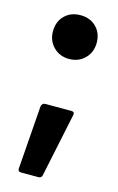

<svg xmlns="http://www.w3.org/2000/svg" viewBox="-96 -530 412 670"><g transform="rotate(15 109.5 -195.0)"><path d="M40 85 57 -144Q58 -149 61.5 -152.5Q65 -156 70 -156H165Q178 -156 175 -143L127 86Q125 97 114 97H51Q39 97 40 85ZM110 -487Q145 -487 167 -465Q189 -443 189 -408Q189 -374 166.5 -351.5Q144 -329 110 -329Q76 -329 53.5 -351.5Q31 -374 31 -408Q31 -443 53 -465Q75 -487 110 -487Z"/></g></svg>

Font: Barlow Condensed
Style: Bold
Weight: 700
Width: 3
Designer: Jeremy Tribby
Foundry: Tribby Type
Version: Version 1.500